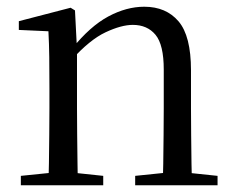

<svg xmlns="http://www.w3.org/2000/svg" viewBox="-20 -551 701 571"><path d="M42 0V-28L150 -39H183L287 -28V0ZM124 0Q125 -24 125.5 -65Q126 -106 126.5 -150.5Q127 -195 127 -229V-289Q127 -341 126.5 -381Q126 -421 124 -458L36 -462V-488L190 -528L203 -520L209 -403V-402V-229Q209 -195 209.5 -150.5Q210 -106 210.5 -65Q211 -24 212 0ZM382 0V-28L489 -39H522L627 -28V0ZM464 0Q465 -24 465.5 -64.5Q466 -105 466.5 -149.5Q467 -194 467 -229V-344Q467 -418 442.5 -447.5Q418 -477 375 -477Q341 -477 294 -455Q247 -433 192 -372L184 -406H194Q248 -473 302 -502Q356 -531 409 -531Q474 -531 511 -487.5Q548 -444 548 -342V-229Q548 -194 548.5 -149.5Q549 -105 549.5 -64.5Q550 -24 551 0Z"/></svg>

Font: Noto Serif KR ExtraLight
Style: Regular
Weight: 400
Version: Version 2.002-H1;hotconv 1.1.0;makeotfexe 2.6.0